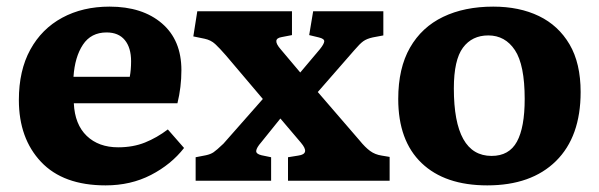

<svg xmlns="http://www.w3.org/2000/svg" viewBox="-20 -546 1810 580"><path d="M299 14Q171 14 104 -57Q37 -128 37 -244Q37 -333 71.5 -396Q106 -459 168 -492.5Q230 -526 311 -526Q410 -526 469 -475.5Q528 -425 528 -334Q528 -283 516 -234H203Q206 -170 242 -135.5Q278 -101 337 -101Q382 -101 418 -115.5Q454 -130 487 -155L536 -99Q497 -49 436 -17.5Q375 14 299 14ZM202 -314H372Q376 -335 376 -361Q376 -402 357 -425Q338 -448 302 -448Q255 -448 230.5 -411Q206 -374 202 -314Z M571 0V-71L602 -77Q616 -80 625 -86Q634 -92 655 -112L774 -247L663 -378Q643 -401 630 -413Q617 -425 598 -429L564 -436L576 -512H862V-440L831 -434Q800 -429 828 -397L887 -327L946 -397Q959 -413 959.5 -421Q960 -429 943 -433L914 -440L926 -512H1138V-439L1106 -433Q1088 -429 1077.5 -421.5Q1067 -414 1050 -394L940 -268L1066 -122Q1083 -101 1098 -90Q1113 -79 1133 -76L1157 -72V0H850V-71L881 -76Q918 -81 889 -115L827 -188L769 -116Q755 -100 754 -90.5Q753 -81 770 -77L799 -71V0Z M1452 14Q1324 14 1253.5 -53.5Q1183 -121 1183 -247Q1183 -340 1218.5 -402Q1254 -464 1318.5 -495Q1383 -526 1470 -526Q1549 -526 1608 -497.5Q1667 -469 1700.5 -412Q1734 -355 1734 -268Q1734 -133 1659.5 -59.5Q1585 14 1452 14ZM1465 -75Q1518 -75 1541.5 -118Q1565 -161 1565 -247Q1565 -350 1535.5 -394.5Q1506 -439 1455 -439Q1406 -439 1378.5 -402Q1351 -365 1351 -279Q1351 -75 1465 -75Z"/></svg>

Font: Literata 12pt
Style: Bold
Weight: 700
Designer: Latin by Veronika Burian and Jose Scaglione. Greek by Irene Vlachou. Cyrillic by Vera Evstafieva.
Foundry: TypeTogether
Version: Version 3.002